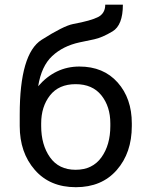

<svg xmlns="http://www.w3.org/2000/svg" viewBox="-20 -778 640 808"><path d="M153.3 -258.8V-247.6Q153.3 -168.5 190.4 -116Q227.5 -63.5 298.3 -63.5Q369.1 -63.5 406.7 -115.7Q444.3 -168 444.3 -247.6V-258.8Q444.3 -329.6 406.7 -376.7Q369.1 -423.8 298.3 -423.8Q227.5 -423.8 190.4 -376.5Q153.3 -329.1 153.3 -258.8ZM140.6 -415Q212.4 -498 314 -498Q415.5 -498 475.1 -430.9Q534.7 -363.8 534.7 -258.8V-247.6Q534.7 -134.8 471.4 -62.5Q408.2 9.8 299.1 9.8Q189.9 9.8 126.5 -63Q63 -135.7 63 -247.6V-295.9Q63 -551.8 155 -610.4Q247.1 -668.9 287.1 -676.8Q363.3 -690.9 393.1 -706.5Q422.9 -722.2 422.9 -758.3H497.1Q497.1 -671.9 453.4 -645.8Q409.7 -619.6 376 -612.5Q342.3 -605.5 314.5 -599.6Q245.1 -584.5 199.7 -542.2Q154.3 -500 140.6 -415Z"/></svg>

Font: RobotoMono-Regular
Style: Regular
Weight: 400
Designer: Google
Version: Version 2.000985; 2015; ttfautohint (v1.3)